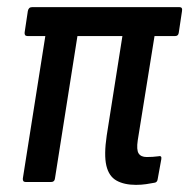

<svg xmlns="http://www.w3.org/2000/svg" viewBox="-20 -510 530 538"><path d="M361 8Q328 8 306.5 -4Q285 -16 278 -46Q271 -76 279 -130L323 -409H197L134 -10Q133 0 123 0H52Q43 0 44 -10L107 -409H57Q48 -409 49 -419L58 -479Q60 -490 70 -490H483Q492 -490 490 -479L481 -419Q480 -409 471 -409H413L366 -117Q362 -90 368.5 -80Q375 -70 391 -70Q399 -70 407.5 -70.5Q416 -71 423 -72Q434 -75 432 -64L422 -9Q421 1 413 2Q403 4 389.5 6Q376 8 361 8Z"/></svg>

Font: Sofia Sans Condensed SemiBold
Style: Italic
Weight: 600
Italic angle: -9°
Version: Version 4.100